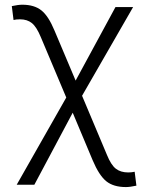

<svg xmlns="http://www.w3.org/2000/svg" viewBox="-20 -547 626 802"><path d="M505.9 234.4Q454.1 234.4 423.8 210Q393.6 185.5 366.7 121.6L283.7 -76.2L123.5 224.6H49.8L256.8 -139.6L150.4 -392.1Q132.8 -434.6 113.3 -450.4Q93.8 -466.3 63.5 -466.3Q46.4 -466.3 36.6 -463.4L29.3 -521.5Q56.2 -527.3 73.2 -527.3Q123 -527.3 152.8 -503.7Q182.6 -480 208 -418.5L295.9 -210.4L462.4 -517.6H536.1L322.8 -147L426.8 100.1Q443.8 142.1 463.9 157.7Q483.9 173.3 515.6 173.3Q529.8 173.3 542.5 170.4L549.8 228.5Q522.9 234.4 505.9 234.4Z"/></svg>

Font: Cascadia Mono PL Light
Style: Regular
Weight: 300
Monospace: yes
Designer: Aaron Bell
Foundry: Saja Typeworks
Version: Version 2404.023; ttfautohint (v1.8.4)